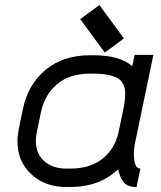

<svg xmlns="http://www.w3.org/2000/svg" viewBox="-20 -732 640 764"><path d="M142.6 -284.2 125.5 -201.2Q122.6 -188.5 122.6 -170.4Q122.6 -121.1 155.8 -91.1Q189 -61 245.1 -61H258.3Q338.9 -61 388.4 -100.8Q438 -140.6 452.1 -208L471.2 -298.8Q478 -332 478 -356.9Q478 -371.1 476.1 -381.1Q474.1 -391.1 466.8 -402.8Q459.5 -414.6 446.3 -421.9Q433.1 -429.2 408.9 -434.1Q384.8 -439 351.1 -439H338.4Q256.3 -439 206.8 -396.7Q157.2 -354.5 142.6 -284.2ZM538.6 -61.5 523.4 12.2H521.5Q502.9 12.2 489.7 6.3Q476.6 0.5 469 -11Q461.4 -22.5 457.5 -33Q453.6 -43.5 450.2 -58.6Q376.5 12.2 258.3 12.2H245.1Q158.2 12.2 103.8 -39.3Q49.3 -90.8 49.3 -170.4Q49.3 -189.9 54.2 -215.8L71.3 -298.8Q91.8 -397 161.9 -454.6Q231.9 -512.2 338.4 -512.2H351.1Q456.5 -512.2 506.3 -468.8L515.6 -513.7H590.3L516.1 -157.2Q512.7 -140.1 512.7 -121.6Q512.7 -61.5 537.1 -61.5ZM473.1 -579.1 397 -522.9 299.3 -655.8 375.5 -711.9Z"/></svg>

Font: Anka/Coder
Style: Italic
Weight: 400
Italic angle: -12°
Monospace: yes
Version: Version 001.100